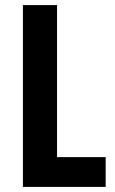

<svg xmlns="http://www.w3.org/2000/svg" viewBox="-20 -734 451 754"><path d="M70 0H395V-117H204V-714H70Z"/></svg>

Font: Noto Sans Gurmukhi UI ExtraCondensed
Style: Bold
Weight: 700
Width: 2
Designer: Jelle Bosma - Monotype Design Team
Foundry: Monotype Imaging Inc.
Version: Version 2.004